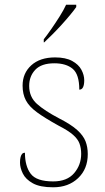

<svg xmlns="http://www.w3.org/2000/svg" viewBox="-20 -786 445 816"><path d="M206 10Q150 10 119.5 -7Q89 -24 77 -48.5Q65 -73 65 -95Q65 -109 67.5 -118.5Q70 -128 74.5 -132.5Q79 -137 86 -137Q86 -80 110.5 -47.5Q135 -15 206 -15Q265 -15 295 -50Q325 -85 325 -132Q325 -156 318 -175.5Q311 -195 290.5 -213Q270 -231 229 -252Q171 -284 137.5 -308.5Q104 -333 90 -359.5Q76 -386 76 -422Q76 -475 113 -508.5Q150 -542 214 -542Q259 -542 286.5 -527Q314 -512 326 -489.5Q338 -467 338 -445Q338 -426 333 -415.5Q328 -405 317 -405Q317 -470 289 -493.5Q261 -517 211 -517Q156 -517 130 -489.5Q104 -462 104 -421Q104 -374 137 -344.5Q170 -315 231 -283Q282 -257 308 -233.5Q334 -210 343.5 -185.5Q353 -161 353 -131Q353 -68 312 -29Q271 10 206 10ZM166 -619Q181 -638 199 -664Q217 -690 234 -717Q251 -744 261 -766H304V-756Q295 -743 278.5 -723Q262 -703 242 -681Q222 -659 202.5 -639.5Q183 -620 168 -606H166Z"/></svg>

Font: Noto Serif Khmer Thin
Style: Regular
Weight: 250
Version: Version 2.003